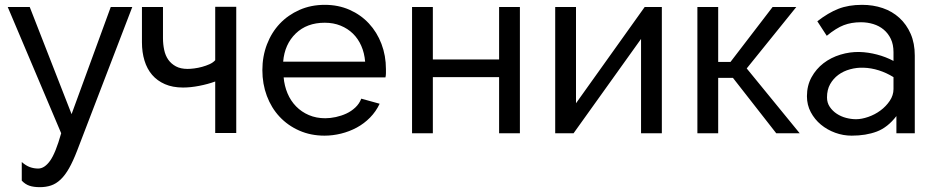

<svg xmlns="http://www.w3.org/2000/svg" viewBox="-20 -551 3861 794"><path d="M70 119Q87 134 103.5 140Q120 146 138 146Q164 146 187 114Q210 82 233 0L12 -522H103L276 -79L438 -522H527L299 72Q282 116 265.5 145Q249 174 230.5 191.5Q212 209 191 216Q170 223 145 223Q119 223 101.5 217Q84 211 70 196Z M957 -1H870V-214Q840 -203 804 -196Q768 -189 737 -189Q694 -189 662 -203Q630 -217 609 -241.5Q588 -266 577.5 -300.5Q567 -335 567 -376V-522H654V-393Q654 -368 659 -344.5Q664 -321 676 -304Q688 -287 707.5 -276.5Q727 -266 756 -266Q767 -266 783 -268Q799 -270 815.5 -274.5Q832 -279 846.5 -285.5Q861 -292 870 -302V-523H957Z M1322 10Q1265 10 1217.5 -11Q1170 -32 1136 -68.5Q1102 -105 1083.5 -154.5Q1065 -204 1065 -261Q1065 -318 1084 -367.5Q1103 -417 1137 -453Q1171 -489 1218.5 -510Q1266 -531 1323 -531Q1379 -531 1425.5 -510.5Q1472 -490 1505.5 -454Q1539 -418 1557.5 -369.5Q1576 -321 1576 -265Q1576 -257 1576 -248Q1576 -239 1574 -231H1153Q1156 -196 1169 -165Q1182 -134 1204.5 -111Q1227 -88 1257.5 -75Q1288 -62 1325 -62Q1346 -62 1369 -67Q1392 -72 1412.5 -81.5Q1433 -91 1449.5 -106.5Q1466 -122 1474 -143L1550 -122Q1535 -90 1510.5 -65Q1486 -40 1455.5 -23.5Q1425 -7 1390.5 1.5Q1356 10 1322 10ZM1490 -296Q1487 -332 1474 -361.5Q1461 -391 1439.5 -412Q1418 -433 1388.5 -445Q1359 -457 1323 -457Q1249 -457 1203 -412.5Q1157 -368 1151 -296Z M1770 -305H2044V-522H2130V0H2044V-232H1770V0H1684V-522H1770Z M2362 -124 2646 -522H2717V0H2631V-390L2352 0H2276V-522H2362Z M3175 -522H3273L3068 -268L3287 0H3190L3011 -229H2950V0H2864V-522H2950V-295H3001Z M3502 10Q3467 10 3434 -2Q3401 -14 3375 -35.5Q3349 -57 3333 -87Q3317 -117 3317 -153Q3317 -197 3336 -231.5Q3355 -266 3385.5 -289.5Q3416 -313 3455.5 -325Q3495 -337 3535 -336Q3570 -335 3606.5 -325.5Q3643 -316 3675 -299V-335Q3675 -367 3664 -390Q3653 -413 3634.5 -428.5Q3616 -444 3591.5 -451.5Q3567 -459 3540 -459Q3501 -459 3469.5 -447Q3438 -435 3399 -403L3360 -463Q3405 -498 3447 -514.5Q3489 -531 3545 -531Q3591 -531 3630.5 -517.5Q3670 -504 3699.5 -477Q3729 -450 3746 -411Q3763 -372 3763 -321V0H3687V-71Q3651 -24 3606 -7Q3561 10 3502 10ZM3675 -183V-232Q3646 -250 3614.5 -260Q3583 -270 3551 -271Q3523 -272 3495.5 -264.5Q3468 -257 3447 -241.5Q3426 -226 3413 -203Q3400 -180 3400 -148Q3400 -126 3411.5 -109Q3423 -92 3440.5 -80.5Q3458 -69 3479 -63.5Q3500 -58 3520 -58Q3543 -58 3570.5 -67.5Q3598 -77 3621 -94Q3644 -111 3659.5 -134Q3675 -157 3675 -183Z"/></svg>

Font: IngvarSans
Style: Regular
Weight: 500
Version: Version 3.000